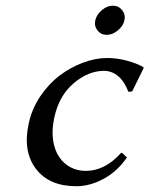

<svg xmlns="http://www.w3.org/2000/svg" viewBox="-20 -642 523 672"><path d="M321.3 -535.4Q309.1 -550.8 313.5 -570.8Q317.9 -590.8 336.4 -606.4Q355 -622.1 375 -622.1Q395 -622.1 407.5 -606.4Q419.9 -590.8 415.5 -570.8Q411.1 -550.8 392.3 -535.4Q373.5 -520 353.5 -520Q333.5 -520 321.3 -535.4ZM343.8 -394Q289.1 -394 237.8 -350.6Q186.5 -307.1 169.9 -230Q160.6 -186 165.8 -151.4Q170.9 -116.7 186.8 -93Q202.6 -69.3 226.8 -56.6Q251 -43.9 280.3 -43.9Q347.2 -43.9 403.8 -106.9H407.7L424.3 -90.8Q390.1 -41.5 342.3 -15.9Q294.4 9.8 247.1 9.8Q152.3 9.8 106 -50.8Q59.6 -111.3 80.1 -208Q90.8 -259.3 120.1 -303.7Q149.9 -348.1 188.2 -377.2Q226.6 -406.2 270.3 -422.6Q314 -439 354.5 -439Q389.6 -439 424.1 -429.7Q458.5 -420.4 481.4 -407.2L482.9 -403.8L442.4 -321.8L429.2 -320.8Q416.5 -355.5 394.3 -374.8Q372.1 -394 343.8 -394Z"/></svg>

Font: Linux Biolinum G
Style: Italic
Weight: 400
Italic angle: -12°
Designer: Philipp H. Poll
Foundry: Philipp H. Poll
Version: Version 0.5.1